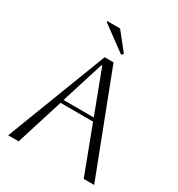

<svg xmlns="http://www.w3.org/2000/svg" viewBox="-207 -1029 1073 1160"><g transform="rotate(30 329.0 -448.5)"><path d="M26 0 295 -700H357L626 0H553L429 -328H202L99 0ZM302 -648 209 -352H420L308 -648ZM386 -775 373 -763 199 -891V-897H289Z"/></g></svg>

Font: Aboreto
Style: Regular
Weight: 400
Designer: Dominik Jáger
Foundry: Dominik Jáger
Version: Version 1.001; ttfautohint (v1.8.4.7-5d5b)